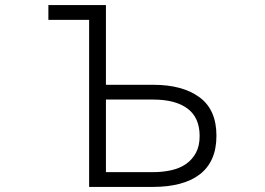

<svg xmlns="http://www.w3.org/2000/svg" viewBox="-20 -694 1040 754"><path d="M764 -160Q764 -232 716.5 -267.5Q669 -303 582 -303H396V-18H582Q619 -18 652.5 -25.5Q686 -33 710.5 -50Q735 -67 749.5 -94Q764 -121 764 -160ZM830 -161Q830 -109 813 -71Q796 -33 763.5 -8.5Q731 16 685 28Q639 40 582 40H330V-616H170V-674H396V-361H582Q697 -361 763.5 -312Q830 -263 830 -161Z"/></svg>

Font: NanumGothicCoding
Style: Regular
Weight: 400
Monospace: yes
Designer: Kwon Bruce; Nicolas Noh; Sung-woo Choi; Go-un Cha; Soo-hyun Park;
Foundry: NHN Corporation
Version: Version 2.000;PS 1;hotconv 1.0.49;makeotf.lib2.0.14853